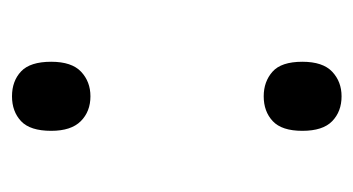

<svg xmlns="http://www.w3.org/2000/svg" viewBox="-158 -432 603 328"><g transform="rotate(-90 144.0 -267.5)"><path d="M144 -415Q118 -415 101.5 -431.5Q85 -448 85 -482Q85 -518 101.5 -533.5Q118 -549 144 -549Q170 -549 186.5 -533.5Q203 -518 203 -482Q203 -447 186 -431Q169 -415 144 -415ZM144 14Q118 14 101.5 -2Q85 -18 85 -53Q85 -88 101.5 -103.5Q118 -119 144 -119Q169 -119 186 -104Q203 -89 203 -53Q203 -18 186 -2Q169 14 144 14Z"/></g></svg>

Font: Noto Sans Gurmukhi UI SemiCondensed
Style: Regular
Weight: 400
Width: 4
Designer: Jelle Bosma - Monotype Design Team
Foundry: Monotype Imaging Inc.
Version: Version 2.004; ttfautohint (v1.8.4.7-5d5b)